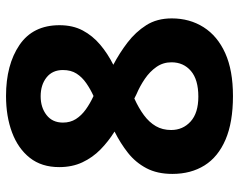

<svg xmlns="http://www.w3.org/2000/svg" viewBox="-96 -668 774 621"><g transform="rotate(-90 290.5 -357.0)"><path d="M291 -724Q392 -724 456 -680.5Q520 -637 520 -551Q520 -508 503 -476Q486 -444 457 -419.5Q428 -395 392 -377Q430 -357 464 -331Q498 -305 520 -270.5Q542 -236 542 -188Q542 -130 513.5 -85Q485 -40 429.5 -15Q374 10 291 10Q206 10 150 -14Q94 -38 66.5 -82Q39 -126 39 -186Q39 -235 57.5 -270Q76 -305 107 -329.5Q138 -354 176 -373Q144 -393 118 -418.5Q92 -444 76.5 -477Q61 -510 61 -552Q61 -609 91 -647Q121 -685 173 -704.5Q225 -724 291 -724ZM181 -190Q181 -152 208.5 -127Q236 -102 289 -102Q344 -102 372 -126Q400 -150 400 -189Q400 -216 385 -237.5Q370 -259 346.5 -275Q323 -291 297 -302L283 -309Q252 -295 229 -278Q206 -261 193.5 -239.5Q181 -218 181 -190ZM290 -612Q254 -612 229.5 -593Q205 -574 205 -540Q205 -516 216.5 -498Q228 -480 247.5 -466Q267 -452 291 -441Q313 -451 332.5 -464.5Q352 -478 363.5 -496Q375 -514 375 -540Q375 -574 351 -593Q327 -612 290 -612Z"/></g></svg>

Font: Noto Sans Lao
Style: Bold
Weight: 700
Designer: Monotype Design Team
Foundry: Monotype Imaging Inc.
Version: Version 2.003